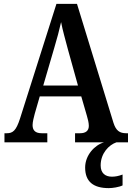

<svg xmlns="http://www.w3.org/2000/svg" viewBox="-20 -734 680 990"><path d="M3 0H224V-47H195C161 -47 148 -63 148 -89C148 -106 155 -131 159 -147L185 -237H399L428 -137C433 -121 438 -100 438 -85C438 -59 421 -47 393 -47H367V0H516C468 14 419 66 419 130C419 204 463 236 541 236C560 236 594 231 612 222V166C591 174 574 177 557 177C523 177 499 159 499 119C499 56 542 13 580 0H640V-47H631C597 -47 578 -60 565 -101L377 -714H271L83 -122C63 -60 46 -47 15 -47H3ZM203 -293 260 -488C274 -535 286 -579 295 -620C303 -578 316 -533 330 -480L382 -293Z"/></svg>

Font: Noto Serif Myanmar Condensed SemiBold
Style: Regular
Weight: 600
Width: 3
Designer: Ben Mitchell and the Monotype Design Team
Foundry: Monotype Imaging Inc.
Version: Version 2.106